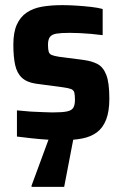

<svg xmlns="http://www.w3.org/2000/svg" viewBox="-20 -538 478 748"><path d="M225 8Q197 8 164.5 6Q132 4 101 0.5Q70 -3 46 -6V-108Q62 -107 80 -105Q98 -103 116 -102.5Q134 -102 151.5 -101Q169 -100 184 -100Q223 -100 241.5 -104Q260 -108 266 -119Q272 -130 272 -149Q272 -168 269.5 -177.5Q267 -187 257 -191Q247 -195 225 -198L120 -212Q85 -217 65.5 -235Q46 -253 39 -285Q32 -317 32 -364Q32 -412 45.5 -442Q59 -472 84 -489Q109 -506 144 -512Q179 -518 223 -518Q250 -518 279.5 -516Q309 -514 335.5 -511Q362 -508 380 -503V-401Q358 -404 335 -406Q312 -408 291 -409Q270 -410 252 -410Q218 -410 200 -407Q182 -404 174.5 -394Q167 -384 167 -364Q167 -347 169.5 -337.5Q172 -328 181 -324Q190 -320 209 -317L308 -304Q338 -300 360 -288.5Q382 -277 394 -246.5Q406 -216 406 -154Q406 -104 393.5 -72Q381 -40 357.5 -22.5Q334 -5 300.5 1.5Q267 8 225 8ZM103 190V185L176 -13H268V-8L230 190Z"/></svg>

Font: Saira SemiCondensed
Style: Bold
Weight: 700
Width: 4
Designer: Hector Gatti with collaboration of the Omnibus-Type team
Foundry: Omnibus-Type
Version: Version 1.101